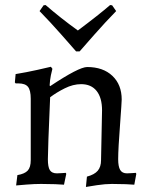

<svg xmlns="http://www.w3.org/2000/svg" viewBox="-20 -730 602 762"><path d="M381 -94 385 -292Q385 -342 363.5 -369Q342 -396 302 -396Q270 -396 237 -379.5Q204 -363 179 -344Q170 -137 170 -98Q170 -67 178 -54.5Q186 -42 206 -42Q217 -42 227 -43Q237 -44 241 -44L243 -40L234 3Q225 2 199 1Q173 0 143 0Q117 0 85.5 2.5Q54 5 44 6L49 -35Q78 -40 90 -53Q102 -66 102 -94V-338Q102 -372 91 -385.5Q80 -399 53 -399H42L39 -403L42 -436Q85 -443 127.5 -452.5Q170 -462 182 -465L188 -457Q186 -451 182 -431.5Q178 -412 177 -391L179 -388Q293 -464 326 -464Q389 -464 426 -429Q463 -394 463 -335Q463 -325 457 -243Q449 -139 449 -98Q449 -69 457 -55.5Q465 -42 484 -42Q495 -42 505 -43Q515 -44 519 -44L521 -40L513 3Q504 2 479 1Q454 0 424 0Q398 0 364.5 5Q331 10 321 12L325 -29Q355 -37 368 -52.5Q381 -68 381 -94ZM289 -609Q372 -671 417 -710L425 -709L441 -686Q398 -642 353.5 -591.5Q309 -541 296 -526H282Q269 -541 224.5 -591.5Q180 -642 137 -686L153 -709L161 -710Q221 -658 289 -609Z"/></svg>

Font: Sahitya
Style: Regular
Weight: 400
Designer: Juan Pablo del Peral
Foundry: Juan Pablo del Peral (http://www.huertatipografica.com)
Version: Version 1.001;PS 001.000;hotconv 1.0.70;makeotf.lib2.5.58329